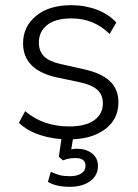

<svg xmlns="http://www.w3.org/2000/svg" viewBox="-20 -530 534 741"><path d="M53 0ZM245 8Q187 8 136 -8.5Q85 -25 53 -56L77 -101Q114 -70 156.5 -56Q199 -42 247 -42Q310 -42 343.5 -66Q377 -90 377 -131Q377 -164 355.5 -183.5Q334 -203 286 -213L196 -232Q69 -261 69 -363Q69 -427 119 -468.5Q169 -510 255 -510Q308 -510 354 -492.5Q400 -475 429 -443L403 -399Q342 -459 256 -459Q194 -459 162 -433.5Q130 -408 130 -366Q130 -333 149.5 -313Q169 -293 213 -283L303 -263Q371 -248 404 -217Q437 -186 437 -135Q437 -69 384.5 -30.5Q332 8 245 8ZM249 191Q197 191 165 172L176 133Q195 142 211 146Q227 150 250 150Q277 150 293.5 139.5Q310 129 310 110Q310 80 272 80Q261 80 249.5 81.5Q238 83 223 89L207 75L221 -20H266L255 46Q267 44 277 44Q311 44 334.5 61.5Q358 79 358 111Q358 147 328 169Q298 191 249 191Z"/></svg>

Font: Winston Light
Style: Regular
Weight: 300
Designer: Original fonts by Vernon Adams / Changes by Cristiano Sobral
Foundry: Original fonts by Vernon Adams / Changes by Cristiano Sobral
Version: Version 2.503;July 17, 2020;FontCreator 13.0.0.2655 64-bit